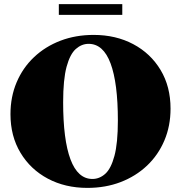

<svg xmlns="http://www.w3.org/2000/svg" viewBox="-20 -900 882 935"><path d="M436 -730Q544 -730 628.8 -685Q713.5 -640 762 -559.2Q810.5 -478.5 810.5 -371Q810.5 -286.5 780.5 -215.8Q750.5 -145 695.8 -93.2Q641 -41.5 567.2 -13.2Q493.5 15 405.5 15Q297.5 15 213 -30Q128.5 -75 79.8 -156Q31 -237 31 -344Q31 -428.5 61 -499.2Q91 -570 145.8 -621.8Q200.5 -673.5 274.5 -701.8Q348.5 -730 436 -730ZM430 -28.5Q464.5 -28.5 492.5 -53.5Q520.5 -78.5 537.2 -140.5Q554 -202.5 554 -313Q554 -495.5 518.5 -591Q483 -686.5 411.5 -686.5Q377.5 -686.5 349.2 -661.5Q321 -636.5 304.2 -574.8Q287.5 -513 287.5 -402Q287.5 -219.5 323.2 -124Q359 -28.5 430 -28.5ZM266.5 -827.5V-880H575.5V-827.5Z"/></svg>

Font: Newsreader 72pt ExtraBold
Style: Regular
Weight: 800
Designer: Hugues Gentile
Foundry: Production Type
Version: Version 1.003; ttfautohint (v1.8.3)